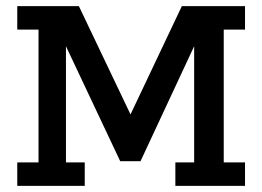

<svg xmlns="http://www.w3.org/2000/svg" viewBox="-20 -603 850 623"><path d="M36 0V-76H105V-507H36V-583H236L411 -216H396L570 -583H775V-507H706V-76H775V0H549V-76H610V-453L436 -80H370L194 -453V-76H255V0Z"/></svg>

Font: Rokkitt SemiBold Medium
Style: Regular
Weight: 500
Version: Version 3.103